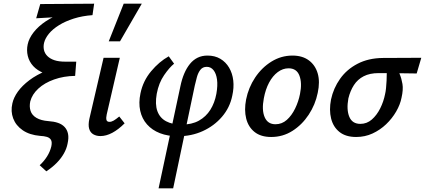

<svg xmlns="http://www.w3.org/2000/svg" viewBox="-20 -731 2302 1040"><path d="M231 197 195 164Q218 143 234.5 117Q251 91 258 62Q263 38 256 26.5Q249 15 234 10.5Q219 6 197 5Q140 0 103 -25.5Q66 -51 51.5 -89.5Q37 -128 47 -171Q54 -203 77 -235Q100 -267 139 -296.5Q178 -326 234 -349Q290 -372 363 -386L338 -320H305Q255 -320 218.5 -334.5Q182 -349 160 -373Q138 -397 130.5 -428Q123 -459 130 -491Q137 -524 162.5 -556.5Q188 -589 228.5 -616Q269 -643 325 -661.5Q381 -680 450 -687L481 -649Q426 -645 380 -630.5Q334 -616 299.5 -594.5Q265 -573 245 -548.5Q225 -524 219 -500Q214 -480 218 -461Q222 -442 236.5 -427.5Q251 -413 274.5 -405Q298 -397 334 -397H393L387 -320Q325 -319 273 -300.5Q221 -282 187.5 -251Q154 -220 144 -182Q138 -154 145.5 -130.5Q153 -107 177.5 -92.5Q202 -78 242 -75Q272 -73 294 -65.5Q316 -58 330 -43Q344 -28 348.5 -6Q353 16 346 47Q341 74 326 100.5Q311 127 287.5 151Q264 175 231 197ZM176 -632 198 -709 490 -711 481 -649Z M524 6Q502 6 485.5 -3.5Q469 -13 463 -33.5Q457 -54 464 -87L541 -418H629L558 -111Q554 -93 556.5 -82Q559 -71 573 -71Q584 -71 596 -78Q608 -85 626 -100L655 -63Q621 -29 588 -11.5Q555 6 524 6ZM569 -507 650 -711H748L630 -507Z M839 289 957 -263Q965 -302 978 -332.5Q991 -363 1009 -385Q1027 -407 1050.5 -418.5Q1074 -430 1104 -430Q1144 -430 1173.5 -412.5Q1203 -395 1221 -364.5Q1239 -334 1243.5 -295Q1248 -256 1238 -212Q1225 -148 1182.5 -98.5Q1140 -49 1078.5 -21Q1017 7 945 7Q889 7 846.5 -9.5Q804 -26 776.5 -57Q749 -88 739.5 -131Q730 -174 741 -226Q755 -293 798.5 -345Q842 -397 894 -426L923 -386Q898 -366 869 -324Q840 -282 829 -223Q819 -166 832.5 -129Q846 -92 880 -74Q914 -56 963 -56Q1019 -56 1057.5 -77.5Q1096 -99 1119.5 -136.5Q1143 -174 1152 -223Q1160 -268 1155.5 -300.5Q1151 -333 1136.5 -351Q1122 -369 1100 -369Q1078 -369 1065.5 -353Q1053 -337 1046.5 -313Q1040 -289 1035 -267L918 289Z M1449 11Q1393 11 1359 -16Q1325 -43 1313.5 -89Q1302 -135 1313 -192Q1326 -257 1362 -311Q1398 -365 1450.5 -397.5Q1503 -430 1564 -430Q1618 -430 1653 -404Q1688 -378 1701 -333Q1714 -288 1701 -228Q1688 -164 1652 -109.5Q1616 -55 1564 -22Q1512 11 1449 11ZM1472 -58Q1507 -58 1533.5 -81.5Q1560 -105 1578.5 -143Q1597 -181 1605 -222Q1617 -281 1602 -321Q1587 -361 1543 -361Q1512 -361 1484.5 -340.5Q1457 -320 1437.5 -283.5Q1418 -247 1409 -198Q1397 -135 1413.5 -96.5Q1430 -58 1472 -58Z M1909 11Q1853 11 1819 -16Q1785 -43 1773.5 -89Q1762 -135 1773 -192Q1786 -253 1822 -304Q1858 -355 1916.5 -385.5Q1975 -416 2052 -417L2262 -418L2237 -333Q2178 -334 2128.5 -334.5Q2079 -335 2031 -335Q1983 -335 1950 -318Q1917 -301 1897 -270Q1877 -239 1867 -198Q1856 -137 1872 -98.5Q1888 -60 1932 -60Q1967 -60 1994 -83.5Q2021 -107 2039.5 -144Q2058 -181 2066 -222Q2069 -234 2071 -253.5Q2073 -273 2074 -294.5Q2075 -316 2075 -334.5Q2075 -353 2073 -361L2128 -373Q2135 -353 2145 -329.5Q2155 -306 2160 -276Q2165 -246 2155 -202Q2148 -165 2126 -127Q2104 -89 2071.5 -58Q2039 -27 1998 -8Q1957 11 1909 11Z"/></svg>

Font: Ysabeau Office SemiBold
Style: Italic
Weight: 600
Italic angle: -12°
Designer: Christian Thalmann (Catharsis Fonts)
Version: Version 2.001;gftools[0.9.30]; featfreeze: tnum,lnum,ss02